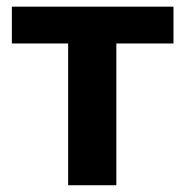

<svg xmlns="http://www.w3.org/2000/svg" viewBox="-20 -548 550 568"><path d="M493.2 -419.4H324.2V0H181.6V-419.4H15.1V-528.3H493.2Z"/></svg>

Font: Roboto Web
Style: Bold
Weight: 700
Designer: Google
Version: Version 1.200310; 2013